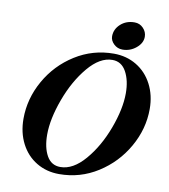

<svg xmlns="http://www.w3.org/2000/svg" viewBox="-92 -924 892 1016"><g transform="rotate(10 353.5 -416.0)"><path d="M58 -242Q58 -350 113 -447.5Q168 -545 262.5 -604.5Q357 -664 470 -664Q538 -664 592 -631.5Q646 -599 676.5 -540.5Q707 -482 707 -408Q707 -301 651.5 -203.5Q596 -106 501.5 -46Q407 14 294 14Q226 14 172 -18.5Q118 -51 88 -109.5Q58 -168 58 -242ZM568 -468Q568 -537 542.5 -583.5Q517 -630 468 -630Q401 -630 338 -555Q275 -480 235.5 -372.5Q196 -265 196 -181Q196 -112 220.5 -68Q245 -24 294 -24Q362 -24 425.5 -98Q489 -172 528.5 -278Q568 -384 568 -468ZM444 -753Q444 -791 474 -818.5Q504 -846 549 -846Q577 -846 596 -826Q615 -806 615 -780Q615 -746 583 -719.5Q551 -693 510 -693Q483 -693 463.5 -711.5Q444 -730 444 -753Z"/></g></svg>

Font: EB Garamond
Style: Bold Italic
Weight: 700
Italic angle: -17.2°
Designer: Georg Duffner and Octavio Pardo
Foundry: Georg Duffner
Version: Version 1.000